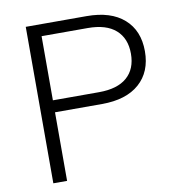

<svg xmlns="http://www.w3.org/2000/svg" viewBox="-79 -779 803 852"><g transform="rotate(-10 322.0 -352.5)"><path d="M93 0ZM93 0V-705H367Q476 -705 535.5 -652.5Q595 -600 595 -507Q595 -414 535.5 -361.5Q476 -309 367 -309H155V0ZM155 -363H363Q446 -363 489 -400.5Q532 -438 532 -507Q532 -576 489 -614Q446 -652 363 -652H155Z"/></g></svg>

Font: Winston Light
Style: Regular
Weight: 300
Designer: Original fonts by Vernon Adams / Changes by Cristiano Sobral
Foundry: Original fonts by Vernon Adams / Changes by Cristiano Sobral
Version: Version 2.503;July 17, 2020;FontCreator 13.0.0.2655 64-bit